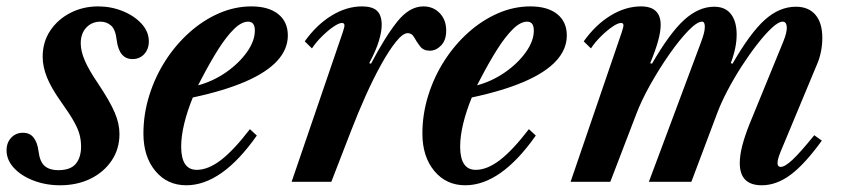

<svg xmlns="http://www.w3.org/2000/svg" viewBox="-45 -554 2567 585"><path d="M138 10.5Q94.5 10.5 57.2 -3.8Q20 -18 -2.5 -42.2Q-25 -66.5 -25 -96Q-25 -119.5 -10.8 -134.5Q3.5 -149.5 25 -149.5Q45.5 -149.5 57.2 -135Q69 -120.5 72.5 -92.5Q76.5 -60.5 91.5 -48Q106.5 -35.5 132 -35.5Q170 -35.5 186 -55Q202 -74.5 202 -107.5Q202 -126 197.5 -143.5Q193 -161 180 -184.2Q167 -207.5 141.5 -243Q111 -286 98 -318.5Q85 -351 85 -381Q85 -426 108 -460.5Q131 -495 169.5 -514.8Q208 -534.5 254 -534.5Q293.5 -534.5 328.8 -520.2Q364 -506 386.2 -481.8Q408.5 -457.5 408.5 -428Q408.5 -404.5 394.5 -389.2Q380.5 -374 358.5 -374Q318 -374 310.5 -432Q307 -464 293.5 -476Q280 -488 261 -488Q235 -488 218 -470Q201 -452 201 -422Q201 -398 213.5 -369.2Q226 -340.5 251.5 -303Q290 -245.5 304.5 -211.2Q319 -177 319 -146Q319 -100 295.2 -64.8Q271.5 -29.5 230.8 -9.5Q190 10.5 138 10.5Z M522.5 10.5Q464.5 10.5 428.2 -33.2Q392 -77 392 -147Q392 -206.5 409.8 -263.2Q427.5 -320 459 -369Q490.5 -418 532.2 -455.2Q574 -492.5 622.2 -513.5Q670.5 -534.5 721 -534.5Q773.5 -534.5 802.8 -511Q832 -487.5 832 -446Q832 -404 799.8 -368.8Q767.5 -333.5 703 -305.5Q638.5 -277.5 542.5 -257Q525.5 -215.5 516.2 -177Q507 -138.5 507 -107.5Q507 -36.5 554.5 -36.5Q589 -36.5 627.8 -66Q666.5 -95.5 716.5 -160.5L737.5 -141Q631 10.5 522.5 10.5ZM558.5 -294Q603.5 -306 643 -333.2Q682.5 -360.5 707 -394.8Q731.5 -429 731.5 -461Q731.5 -488 711 -488Q691 -488 668 -465.5Q645 -443 620.2 -404Q595.5 -365 570 -316Z M843.5 0 999.5 -456Q1002 -463.5 1003.2 -468.5Q1004.5 -473.5 1004.5 -476.5Q1004.5 -484 997 -484Q987.5 -484 970.8 -472.5Q954 -461 936 -443.2Q918 -425.5 905.5 -406.5L883.5 -428Q919.5 -478.5 965.2 -506.5Q1011 -534.5 1058 -534.5Q1089.5 -534.5 1103.8 -521Q1118 -507.5 1118 -478Q1118 -458 1109.5 -429.5Q1101 -401 1080 -361.5L1085.5 -360Q1128.5 -442 1165.5 -488.2Q1202.5 -534.5 1245 -534.5Q1275 -534.5 1294.8 -514Q1314.5 -493.5 1314.5 -460.5Q1314.5 -431.5 1299 -415.5Q1283.5 -399.5 1264.5 -399.5Q1245 -399.5 1234.8 -413Q1224.5 -426.5 1217.2 -439.8Q1210 -453 1197.5 -453Q1182.5 -453 1161.8 -427.2Q1141 -401.5 1117 -358.5Q1093 -315.5 1069.2 -262.5Q1045.5 -209.5 1024.5 -155L964.5 0Z M1372.5 10.5Q1314.5 10.5 1278.2 -33.2Q1242 -77 1242 -147Q1242 -206.5 1259.8 -263.2Q1277.5 -320 1309 -369Q1340.5 -418 1382.2 -455.2Q1424 -492.5 1472.2 -513.5Q1520.5 -534.5 1571 -534.5Q1623.5 -534.5 1652.8 -511Q1682 -487.5 1682 -446Q1682 -404 1649.8 -368.8Q1617.5 -333.5 1553 -305.5Q1488.5 -277.5 1392.5 -257Q1375.5 -215.5 1366.2 -177Q1357 -138.5 1357 -107.5Q1357 -36.5 1404.5 -36.5Q1439 -36.5 1477.8 -66Q1516.5 -95.5 1566.5 -160.5L1587.5 -141Q1481 10.5 1372.5 10.5ZM1408.5 -294Q1453.5 -306 1493 -333.2Q1532.5 -360.5 1557 -394.8Q1581.5 -429 1581.5 -461Q1581.5 -488 1561 -488Q1541 -488 1518 -465.5Q1495 -443 1470.2 -404Q1445.5 -365 1420 -316Z M2276 10.5Q2209 10.5 2209 -57Q2209 -80.5 2216.5 -109.8Q2224 -139 2238.5 -175.5L2341.5 -427Q2353.5 -456.5 2352.2 -472.2Q2351 -488 2339.5 -488Q2327.5 -488 2307.5 -469.8Q2287.5 -451.5 2263.8 -421.2Q2240 -391 2216 -354Q2192 -317 2171.8 -278.5Q2151.5 -240 2139 -206L2061.5 0H1932L2091.5 -427Q2097 -442 2099.8 -452.8Q2102.5 -463.5 2102.5 -472.5Q2102.5 -488 2094 -488Q2079 -488 2052.2 -460.5Q2025.5 -433 1995 -389.5Q1964.5 -346 1937 -297.2Q1909.5 -248.5 1893.5 -206L1814.5 0H1693.5L1849.5 -456Q1855 -472.5 1854.5 -478.2Q1854 -484 1847 -484Q1837.5 -484 1820.8 -472.5Q1804 -461 1786 -443.2Q1768 -425.5 1755.5 -406.5L1733.5 -428Q1769.5 -478.5 1815.2 -506.5Q1861 -534.5 1908 -534.5Q1968 -534.5 1968 -478Q1968 -458 1960.2 -429.5Q1952.5 -401 1936 -361.5L1941.5 -360Q1996 -454 2040 -493.8Q2084 -533.5 2131 -533.5Q2165 -533.5 2182.2 -511Q2199.5 -488.5 2199.5 -448.5Q2199.5 -428.5 2195 -406.8Q2190.5 -385 2181.5 -361.5L2187 -360Q2241 -454 2285.5 -493.8Q2330 -533.5 2380 -533.5Q2418.5 -533.5 2439.5 -509Q2460.5 -484.5 2460.5 -438Q2460.5 -417 2456.2 -396Q2452 -375 2443.5 -356L2333.5 -92Q2324 -69 2324 -57.2Q2324 -45.5 2334 -45.5Q2346.5 -45.5 2370 -67.5Q2393.5 -89.5 2436 -142L2459 -125.5Q2406.5 -53 2363.5 -21.2Q2320.5 10.5 2276 10.5Z"/></svg>

Font: Libre Caslon Condensed
Style: Italic
Weight: 400
Italic angle: -22.583°
Designer: Pablo Impallari, Rodrigo Fuenzalida, Katja Schimmel, Ertekin Erdin
Foundry: Pablo Impallari, Rodrigo Fuenzalida
Version: Version 2.000;gftools[0.9.33]